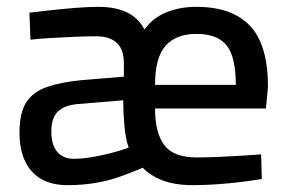

<svg xmlns="http://www.w3.org/2000/svg" viewBox="-20 -531 843 561"><path d="M177 10Q109 10 73 -30Q37 -70 37 -144Q37 -202 57 -232.5Q77 -263 117.5 -277Q158 -291 220 -297L342 -307V-345Q342 -387 321 -406Q300 -425 261 -425Q234 -425 198.5 -423.5Q163 -422 128.5 -420Q94 -418 69 -415L66 -494Q92 -497 127.5 -501Q163 -505 200.5 -508Q238 -511 267 -511Q318 -511 351.5 -494.5Q385 -478 402 -445Q428 -480 467 -495.5Q506 -511 554 -511Q658 -511 710.5 -455.5Q763 -400 763 -277L757 -214H433Q433 -143 460 -107Q487 -71 555 -71Q583 -71 617.5 -72.5Q652 -74 685.5 -76Q719 -78 743 -80L745 -8Q721 -4 686 0.5Q651 5 613.5 7.5Q576 10 544 10Q492 10 456 -3.5Q420 -17 397 -41Q363 -26 328 -14Q293 -2 256 4Q219 10 177 10ZM195 -67Q218 -67 243 -71Q268 -75 291 -80.5Q314 -86 331.5 -91.5Q349 -97 356 -100Q347 -124 343.5 -163.5Q340 -203 340 -238L208 -227Q169 -224 149.5 -205.5Q130 -187 130 -147Q130 -107 147.5 -87Q165 -67 195 -67ZM433 -283H669Q669 -365 642 -398.5Q615 -432 554 -432Q495 -432 464 -397.5Q433 -363 433 -283Z"/></svg>

Font: Cairo Play SemiBold
Style: Regular
Weight: 600
Designer: Mohamed Gaber, Accademia di Belle Arti di Urbino
Foundry: Kief Type Foundry, Accademia di Belle Arti di Urbino
Version: Version 3.130;gftools[0.9.24]